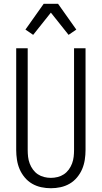

<svg xmlns="http://www.w3.org/2000/svg" viewBox="-20 -991 540 1019"><path d="M250 8Q224 8 198.5 2.5Q173 -3 150.5 -16Q128 -29 111 -49.5Q94 -70 84 -93.5Q74 -117 70 -143Q66 -169 66 -195V-735H127V-195Q127 -177 129 -159Q131 -141 137.5 -123.5Q144 -106 155 -91Q166 -76 181 -66Q196 -56 214 -51.5Q232 -47 250 -47Q268 -47 286 -51.5Q304 -56 319 -66Q334 -76 345 -91Q356 -106 362.5 -123.5Q369 -141 371 -159Q373 -177 373 -195V-735H434V-195Q434 -169 430 -143Q426 -117 416 -93.5Q406 -70 389 -49.5Q372 -29 349.5 -16Q327 -3 301.5 2.5Q276 8 250 8ZM156 -806 115 -834 212 -971H288L385 -834L344 -806L250 -924Z"/></svg>

Font: Iosevka Fixed SS04 Light
Style: Regular
Weight: 300
Monospace: yes
Designer: Belleve Invis
Foundry: Belleve Invis
Version: Version 32.5.0